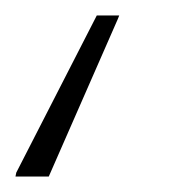

<svg xmlns="http://www.w3.org/2000/svg" viewBox="-115 -38 223 248"><path d="M-95 190 -94 185 10 -18H39L37 -13L-52 190Z"/></svg>

Font: Saira ExtraCondensed Thin
Style: Italic
Weight: 250
Width: 2
Italic angle: -12°
Designer: Hector Gatti with collaboration of the Omnibus-Type team
Foundry: Omnibus-Type
Version: Version 1.101